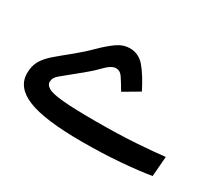

<svg xmlns="http://www.w3.org/2000/svg" viewBox="-78 -508 742 659"><g transform="rotate(30 293.0 -178.0)"><path d="M293.5 2.4Q145 2.4 78.9 -24.4Q12.7 -51.3 12.7 -107.4Q12.7 -136.7 24.9 -157.5Q37.1 -178.2 60.5 -198.2Q84 -218.3 116.7 -244.6Q148.9 -271 175 -297.1Q201.2 -323.2 225.6 -340.6Q250 -357.9 276.9 -357.9Q311 -357.9 334.7 -330.6Q358.4 -303.2 385.7 -249.5L324.2 -213.4Q306.2 -244.1 295.7 -259.5Q285.2 -274.9 269.5 -274.9Q251.5 -274.9 227.1 -249.5Q202.6 -224.1 160.6 -190.9Q126 -163.1 110.4 -149.9Q94.7 -136.7 94.7 -120.6Q94.7 -107.9 109.6 -99.1Q124.5 -90.3 168 -86.2Q211.4 -82 296.9 -82Q391.6 -82 459 -86.7Q526.4 -91.3 568.8 -96.2L562.5 -17.1Q518.1 -9.3 446.3 -3.4Q374.5 2.4 293.5 2.4Z"/></g></svg>

Font: Cascadia Mono NF SemiLight
Style: Regular
Weight: 350
Monospace: yes
Designer: Aaron Bell
Foundry: Saja Typeworks
Version: Version 2404.023; ttfautohint (v1.8.4)